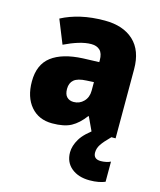

<svg xmlns="http://www.w3.org/2000/svg" viewBox="-119 -648 813 974"><g transform="rotate(15 288.0 -161.5)"><path d="M310 -563Q407 -563 462 -512Q517 -461 517 -363V0H391L357 -73H354Q322 -30 285.5 -10Q249 10 186 10Q115 10 73.5 -38.5Q32 -87 32 -169Q32 -258 88.5 -301Q145 -344 252 -349L337 -352V-362Q337 -398 320.5 -414Q304 -430 275 -430Q245 -430 209 -419Q173 -408 134 -389L84 -513Q129 -537 185.5 -550Q242 -563 310 -563ZM299 -245Q253 -243 233.5 -226.5Q214 -210 214 -179Q214 -150 227.5 -136.5Q241 -123 263 -123Q294 -123 315.5 -145Q337 -167 337 -202V-247ZM435 96Q435 131 474 131Q487 131 501.5 128Q516 125 525 120V226Q511 232 490.5 236Q470 240 444 240Q385 240 348.5 210Q312 180 312 128Q312 94 334 57Q356 20 417 -22L495 0Q462 33 448.5 53.5Q435 74 435 96Z"/></g></svg>

Font: Noto Sans Ethiopic SemiCondensed Black
Style: Regular
Weight: 900
Width: 4
Designer: Monotype Design Team
Foundry: Monotype Imaging Inc.
Version: Version 2.102; ttfautohint (v1.8.4.7-5d5b)